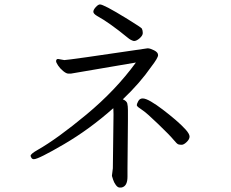

<svg xmlns="http://www.w3.org/2000/svg" viewBox="-20 -777 1040 866"><path d="M584 -592Q596 -592 610 -604.5Q624 -617 624 -628Q624 -639 620 -648Q617 -653 557 -690Q497 -727 468 -742Q439 -757 431 -757Q423 -757 412 -745Q401 -733 401 -724Q401 -715 418 -705Q473 -675 556 -607Q570 -595 584 -592ZM557 -232V-280Q557 -299 554 -310.5Q551 -322 534 -329Q611 -402 663 -477Q693 -516 693 -528.5Q693 -541 675 -550Q657 -559 647 -559H645Q287 -506 270 -506L242 -511Q233 -511 233 -501Q233 -495 242 -481.5Q251 -468 265 -456.5Q279 -445 288 -445H300L593 -495Q502 -370 370 -260.5Q238 -151 150 -101Q118 -83 118 -74Q118 -72 121.5 -65.5Q125 -59 133 -59Q153 -59 268.5 -126.5Q384 -194 491 -289Q491 -288 491.5 -280.5Q492 -273 492 -261L489 -18L485 14V17Q486 20 490 33Q494 46 502.5 57.5Q511 69 520 69Q529 69 531 68Q555 61 555 20V-16ZM835 -161Q835 -173 817 -193Q799 -213 771.5 -236.5Q744 -260 714.5 -282.5Q685 -305 661 -319Q637 -333 623.5 -333Q610 -333 603.5 -320.5Q597 -308 597 -303.5Q597 -299 603 -294Q609 -289 625.5 -278Q642 -267 694 -217Q746 -167 762 -147.5Q778 -128 784 -126Q790 -124 799.5 -124Q809 -124 822 -136.5Q835 -149 835 -161Z"/></svg>

Font: LXGW WenKai Mono TC
Style: Regular
Weight: 400
Designer: LXGW / Fontworks Inc.
Foundry: LXGW / Fontworks Inc.
Version: Version 1.330